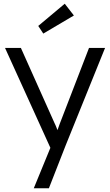

<svg xmlns="http://www.w3.org/2000/svg" viewBox="-20 -779 589 1029"><path d="M161 230 262 -16 269 55 7 -522H92L271 -122Q279 -106 287 -84.5Q295 -63 302 -42L274 -45Q281 -62 287.5 -80Q294 -98 300 -115L457 -522H543L332 0L242 230ZM212 -599 185 -640 327 -759 376 -696Z"/></svg>

Font: Mach Light
Style: Regular
Weight: 300
Version: Version 1.002